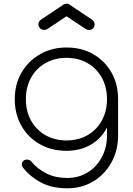

<svg xmlns="http://www.w3.org/2000/svg" viewBox="-20 -810 719 1039"><path d="M340 6Q258 6 195 -30Q132 -66 96 -129Q60 -192 60 -273Q60 -355 97 -418Q134 -481 197.5 -517Q261 -553 340 -553Q422 -553 484.5 -517Q547 -481 583 -418Q619 -355 619 -273L584 -233Q584 -163 553 -109Q522 -55 467 -24.5Q412 6 340 6ZM344 209Q261 209 202.5 178Q144 147 106 99Q98 89 98 78Q98 67 108 59Q118 52 131.5 54Q145 56 152 67Q183 104 231 128.5Q279 153 344 153Q406 153 454.5 123Q503 93 531 40.5Q559 -12 559 -77V-236L586 -273H619V-77Q619 4 583 69Q547 134 485 171.5Q423 209 344 209ZM340 -50Q404 -50 453.5 -78.5Q503 -107 531 -157.5Q559 -208 559 -273Q559 -339 531 -389.5Q503 -440 453.5 -468.5Q404 -497 340 -497Q276 -497 226 -468.5Q176 -440 148 -389.5Q120 -339 120 -273Q120 -208 148 -157.5Q176 -107 226 -78.5Q276 -50 340 -50ZM220 -648Q207 -648 197.5 -656.5Q188 -665 188 -678Q188 -695 204 -705L325 -786Q333 -790 340 -790Q345 -790 348.5 -789Q352 -788 355 -786L476 -705Q492 -695 492 -678Q492 -665 483.5 -656.5Q475 -648 461 -648Q455 -648 451 -649.5Q447 -651 442 -654L340 -722L238 -654Q229 -648 220 -648Z"/></svg>

Font: ComfortaaLight
Style: Regular
Weight: 300
Designer: Johan Aakerlund
Foundry: Johan Aakerlund
Version: Version 3.104; ttfautohint (v1.8.1.43-b0c9)